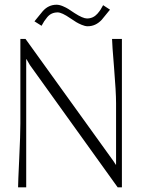

<svg xmlns="http://www.w3.org/2000/svg" viewBox="-20 -799 615 819"><path d="M127 -708 162.1 -751Q186.5 -778.8 221.2 -778.8Q233.4 -778.8 248.3 -772.5Q263.2 -766.1 271.5 -760.7Q279.8 -755.4 297.9 -743.2Q333.5 -720.2 351.1 -720.2Q364.3 -720.2 375.5 -725.3Q386.7 -730.5 395.3 -740.2Q403.8 -750 408.9 -757.8Q414.1 -765.6 419.9 -776.9L449.2 -757.8L414.1 -714.8Q388.2 -687 354 -687Q342.8 -687 328.4 -693.1Q314 -699.2 305.2 -704.6Q296.4 -710 279.8 -721.2Q243.7 -746.1 226.1 -746.1Q212.4 -746.1 201.4 -741.2Q190.4 -736.3 181.6 -725.8Q172.9 -715.3 168.7 -708.7Q164.6 -702.1 157.2 -689ZM66.9 -632.8H88.9L463.9 -111.8L474.1 -96.2H475.1V-358.9Q475.1 -405.8 466.6 -509.5Q458 -613.3 458 -632.8H500V0H481.9L107.9 -521L92.8 -546.9H91.8V-273.9V0H57.1Q57.1 -19.5 62 -122.1Q66.9 -224.6 66.9 -272Z"/></svg>

Font: Resagokr
Style: Light
Weight: 300
Designer: gluk
Foundry: gluk
Version: Version 0.95